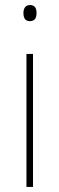

<svg xmlns="http://www.w3.org/2000/svg" viewBox="-20 -742 236 762"><path d="M99 -722C79 -722 73 -706 73 -690C73 -673 79 -658 98 -658C119 -658 125 -672 125 -690C125 -706 121 -722 99 -722ZM111 -528H85V0H111Z"/></svg>

Font: Noto Sans Ethiopic SemiCondensed Thin
Style: Regular
Weight: 100
Width: 4
Designer: Monotype Design Team
Foundry: Monotype Imaging Inc.
Version: Version 2.102